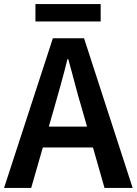

<svg xmlns="http://www.w3.org/2000/svg" viewBox="-22 -928 675 948"><path d="M-2 0 239 -739H393L633 0H494L382 -393Q364 -452 348 -514Q332 -576 315 -636H311Q296 -575 279 -513.5Q262 -452 245 -393L132 0ZM140 -200V-303H489V-200ZM153 -822V-908H475V-822Z"/></svg>

Font: Noto Sans KR SemiBold
Style: Regular
Weight: 600
Designer: Ryoko NISHIZUKA  (kana, bopomofo & ideographs); Paul D. Hunt (Latin, Greek & Cyrillic); Sandoll Communications , Soo-you
Foundry: Adobe
Version: Version 2.004-H2;hotconv 1.0.118;makeotfexe 2.5.65603